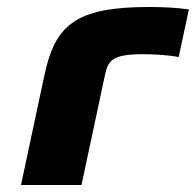

<svg xmlns="http://www.w3.org/2000/svg" viewBox="-20 -529 560 549"><path d="M389 -374C417 -374 458 -372 491 -366L520 -502C485 -507 449 -509 407 -509C197 -509 138 -459 107 -314L40 0H213L280 -314C289 -357 302 -374 389 -374Z"/></svg>

Font: LT Wave Black
Style: Italic
Weight: 900
Designer: Daniel Lyons
Version: Version 2.5 (Glyphs App)